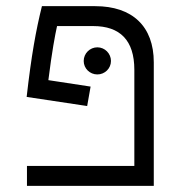

<svg xmlns="http://www.w3.org/2000/svg" viewBox="-20 -606 626 626"><path d="M275.4 -323.7 137.7 -344.7C149.4 -438.5 159.7 -492.7 166 -521H283.7C371.1 -521 418 -475.1 418 -378.4V-64.9H67.9V0H481.4V-402.8C481.4 -520 411.6 -585.9 290.5 -585.9H116.7C97.2 -507.3 82.5 -426.8 66.9 -290L264.2 -260.3ZM297.4 -363.3C321.8 -363.3 341.8 -382.8 341.8 -407.2C341.8 -431.6 321.8 -451.7 297.4 -451.7C272.9 -451.7 252.9 -431.6 252.9 -407.2C252.9 -382.8 272.9 -363.3 297.4 -363.3Z"/></svg>

Font: Cascadia Mono Light
Style: Regular
Weight: 300
Monospace: yes
Designer: Aaron Bell
Foundry: Saja Typeworks
Version: Version 2404.023